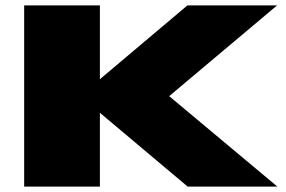

<svg xmlns="http://www.w3.org/2000/svg" viewBox="-20 -695 1065 715"><path d="M70 0H352V-275L679 0H1013L610 -337L1012 -675H678L352 -400V-675H70Z"/></svg>

Font: Anybody ExtraExpanded Black
Style: Regular
Weight: 900
Width: 8
Version: Version 1.113;gftools[0.9.25]